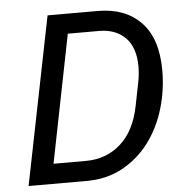

<svg xmlns="http://www.w3.org/2000/svg" viewBox="-51 -747 761 796"><g transform="rotate(-5 329.5 -349.0)"><path d="M176 -698H385Q499 -698 564.5 -630Q630 -562 630 -429Q630 -346 606.5 -268.5Q583 -191 538 -131.5Q493 -72 427.5 -36Q362 0 278 0H36ZM282 -83Q367 -83 427 -136.5Q487 -190 507 -292L527 -392Q530 -408 531.5 -424.5Q533 -441 533 -454Q533 -533 492.5 -574Q452 -615 383 -615H253L147 -83Z"/></g></svg>

Font: IBM Plex Sans Text
Style: Italic
Weight: 450
Italic angle: -11°
Designer: Mike Abbink, Paul van der Laan, Pieter van Rosmalen
Foundry: Bold Monday
Version: Version 3.005